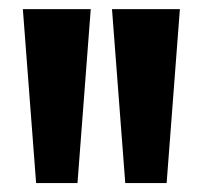

<svg xmlns="http://www.w3.org/2000/svg" viewBox="-20 -828 444 420"><path d="M59 -427.5 30 -808H178.5L149.5 -427.5ZM254 -427.5 225 -808H373.5L344.5 -427.5Z"/></svg>

Font: Encode Sans Condensed Condensed
Style: Bold
Weight: 700
Width: 3
Designer: Multiple Designers
Foundry: Impallari Type
Version: Version 3.000; ttfautohint (v1.8.3) -l 8 -r 50 -G 200 -x 14 